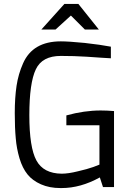

<svg xmlns="http://www.w3.org/2000/svg" viewBox="-20 -950 654 975"><path d="M190 -800 307 -930H378L482 -800H411L340 -871L262 -800ZM60 -248Q55 -300 55 -376Q55 -453 64 -514Q73 -574 97 -628Q146 -740 289 -740Q328 -740 410 -732Q491 -723 543 -713V-654Q534 -654 493 -657Q452 -660 420 -662Q356 -666 289 -666Q194 -666 162 -598Q129 -529 129 -365Q129 -201 165 -135Q201 -69 293 -68Q327 -68 375 -80Q423 -91 454 -102L485 -114V-314H317V-364Q408 -389 491 -389Q523 -389 559 -386V0H503L487 -49Q389 5 293 5H287Q231 5 188 -14Q145 -33 120 -64Q94 -96 79 -146Q64 -197 60 -248Z"/></svg>

Font: Mina
Style: Regular
Weight: 400
Version: Version 1.000